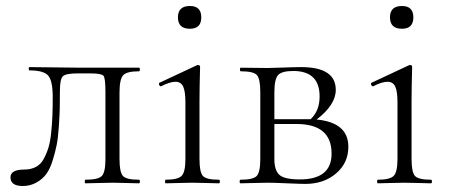

<svg xmlns="http://www.w3.org/2000/svg" viewBox="-20 -612 1499 641"><path d="M56 9Q15 9 15 -20Q15 -46 62 -46Q83 -46 99.5 -54.5Q116 -63 126 -81.5Q136 -100 142 -120Q148 -140 151 -170.5Q154 -201 155 -226Q156 -251 156 -288Q156 -342 141 -359.5Q126 -377 78 -377Q76 -377 76 -382.5Q76 -388 78 -388L251 -386H444Q447 -386 447 -380Q447 -374 444 -374Q403 -374 391 -360.5Q379 -347 379 -303V-81Q379 -37 390.5 -24.5Q402 -12 444 -12Q447 -12 447 -6Q447 0 444 0Q433 0 403 -1Q373 -2 357 -2Q340 -2 308 -1Q276 0 265 0Q263 0 263 -6Q263 -12 265 -12Q308 -12 320 -24.5Q332 -37 332 -81V-305Q332 -351 325.5 -359Q319 -367 280 -367H240Q199 -367 189.5 -357Q180 -347 180 -308Q180 -272 179.5 -250Q179 -228 176.5 -190.5Q174 -153 169.5 -129.5Q165 -106 156 -77Q147 -48 134.5 -31Q122 -14 101.5 -2.5Q81 9 56 9Z M614 -516Q574 -516 574 -554Q574 -592 614 -592Q652 -592 652 -554Q652 -516 614 -516ZM533 0Q531 0 531 -6Q531 -12 533 -12Q574 -12 586.5 -25Q599 -38 599 -81V-270Q599 -307 591.5 -323Q584 -339 566 -339Q547 -339 518 -324Q514 -323 511.5 -328.5Q509 -334 513 -336L637 -394L641 -395Q648 -395 648 -388Q648 -385 647.5 -368.5Q647 -352 646.5 -325Q646 -298 646 -271V-81Q646 -37 657.5 -24.5Q669 -12 711 -12Q714 -12 714 -6Q714 0 711 0Q701 0 670.5 -1Q640 -2 622 -2Q604 -2 574 -1Q544 0 533 0Z M1037 -213Q1143 -203 1143 -122Q1143 -68 1102 -33Q1061 2 999 2Q984 2 938.5 0Q893 -2 874 -2Q857 -2 825.5 -1Q794 0 783 0Q780 0 780 -6Q780 -12 783 -12Q825 -12 837 -24.5Q849 -37 849 -81V-305Q849 -349 837.5 -361.5Q826 -374 784 -374Q781 -374 781 -380Q781 -386 784 -386Q795 -386 825.5 -385.5Q856 -385 874 -385Q890 -385 927.5 -386.5Q965 -388 985 -388Q1101 -388 1101 -312Q1101 -262 1037 -213ZM959 -375Q921 -375 908.5 -361.5Q896 -348 896 -303V-214H1005H1017Q1047 -242 1047 -290Q1047 -375 959 -375ZM981 -13Q1087 -13 1087 -99Q1087 -198 970 -198H896V-81Q896 -43 913 -28Q930 -13 981 -13Z M1322 -516Q1282 -516 1282 -554Q1282 -592 1322 -592Q1360 -592 1360 -554Q1360 -516 1322 -516ZM1241 0Q1239 0 1239 -6Q1239 -12 1241 -12Q1282 -12 1294.5 -25Q1307 -38 1307 -81V-270Q1307 -307 1299.5 -323Q1292 -339 1274 -339Q1255 -339 1226 -324Q1222 -323 1219.5 -328.5Q1217 -334 1221 -336L1345 -394L1349 -395Q1356 -395 1356 -388Q1356 -385 1355.5 -368.5Q1355 -352 1354.5 -325Q1354 -298 1354 -271V-81Q1354 -37 1365.5 -24.5Q1377 -12 1419 -12Q1422 -12 1422 -6Q1422 0 1419 0Q1409 0 1378.5 -1Q1348 -2 1330 -2Q1312 -2 1282 -1Q1252 0 1241 0Z"/></svg>

Font: t
Style: Regular
Weight: 300
Designer: Christian Thalmann (Catharsis Fonts)
Version: Version 1.000;PS 002.000;hotconv 1.0.88;makeotf.lib2.5.64775